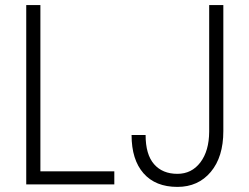

<svg xmlns="http://www.w3.org/2000/svg" viewBox="-20 -731 986 761"><path d="M140.1 -51.8H433.1V0H84V-710.9H140.1ZM809.1 -710.9H865.2V-211.4Q865.2 -108.9 815.4 -49.6Q765.6 9.8 683.1 9.8Q596.2 9.8 548.8 -44.2Q501.5 -98.1 501.5 -195.8H557.1Q557.1 -118.7 590.6 -80.3Q624 -42 683.1 -42Q739.7 -42 774.2 -87.4Q808.6 -132.8 809.1 -209Z"/></svg>

Font: Roboto Condensed Light
Style: Regular
Weight: 300
Designer: Google
Version: Version 2.134; 2016